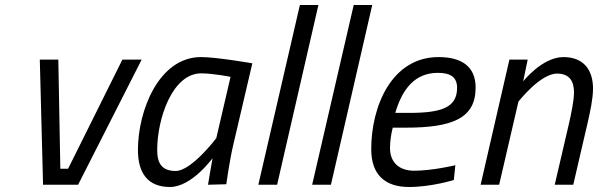

<svg xmlns="http://www.w3.org/2000/svg" viewBox="-20 -738 2389 767"><path d="M152 0H292L546 -500H469L252 -64H221L213 -500H139Z M784 -445C831 -445 901 -431 901 -431L844 -186C844 -186 745 -55 682 -55C626 -55 608 -86 608 -139C608 -263 668 -445 784 -445ZM659 9C746 9 829 -106 829 -106C825 -85 811 0 811 0L884 -2C884 -2 897 -97 912 -160L988 -485C988 -485 846 -510 783 -510C614 -510 531 -295 531 -139C531 -47 570 9 659 9Z M1087 0 1252 -718H1178L1012 0Z M1302 0 1467 -718H1393L1227 0Z M1559 -287C1587 -383 1638 -447 1729 -447C1778 -447 1806 -431 1806 -387C1806 -309 1745 -287 1614 -287H1559ZM1634 -56C1577 -56 1538 -87 1538 -147C1538 -170 1542 -203 1549 -228H1600C1787 -228 1880 -265 1880 -388C1880 -474 1822 -510 1732 -510C1545 -510 1463 -314 1463 -142C1463 -40 1518 9 1614 9C1704 9 1793 -19 1793 -19L1799 -78C1799 -78 1708 -56 1634 -56Z M2051 -332C2051 -332 2138 -444 2205 -444C2253 -444 2273 -416 2273 -369C2273 -335 2261 -281 2254 -249L2196 0H2270L2329 -254C2337 -290 2349 -343 2349 -384C2349 -459 2311 -510 2231 -510C2146 -510 2070 -413 2070 -413L2088 -500H2015L1900 0H1974Z"/></svg>

Font: RazerF5
Style: Italic
Weight: 400
Foundry: Razer Inc.
Version: Version 2